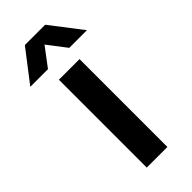

<svg xmlns="http://www.w3.org/2000/svg" viewBox="-281 -781 822 822"><g transform="rotate(-45 130.5 -370.0)"><path d="M67 0V-532H192V0ZM-41 -597 69 -740H192L302 -597H195L130 -682L66 -597Z"/></g></svg>

Font: Mona Sans ExtraLight SemiBold
Style: Regular
Weight: 600
Version: Version 2.000